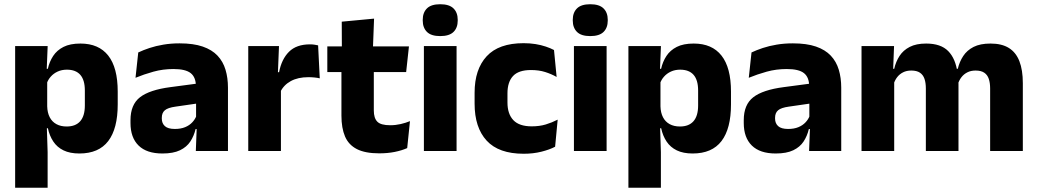

<svg xmlns="http://www.w3.org/2000/svg" viewBox="-20 -707 4856 899"><path d="M351.7 11.7Q307.5 11.7 277.5 -2.9Q247.4 -17.5 229.7 -44.2Q211.9 -70.8 204.3 -106.4H164.8L201 -209.4Q201.8 -179.2 212.8 -158Q223.7 -136.9 244 -125.8Q264.2 -114.7 292.2 -114.7Q334 -114.7 355.7 -139.5Q377.3 -164.2 377.3 -213.1V-283.2Q377.3 -332.2 356.1 -356.5Q334.9 -380.8 292.9 -380.8Q269.3 -380.8 250.1 -372Q230.9 -363.2 217.7 -348.2Q204.4 -333.3 198.5 -314.5L163.3 -385H204Q211.4 -418.1 228.9 -444.9Q246.4 -471.7 277.4 -487.4Q308.4 -503.1 356.7 -503.1Q442.5 -503.1 486.8 -446.7Q531.2 -390.3 531.2 -278.2V-218.1Q531.2 -104.7 486.8 -46.5Q442.3 11.7 351.7 11.7ZM50.9 172V-491.4H203.2L197.8 -358.8L201 -341.7V-152.7L198.8 -126.4L203 5.2V172Z M896.9 0 901.6 -123 898.1 -130.7V-284L897.2 -303.9Q897.2 -345.1 873 -364.5Q848.8 -383.8 792.3 -383.8Q742.8 -383.8 698.3 -371.4Q653.8 -359 614.5 -342.8L627.3 -461.4Q650.8 -472.5 680.2 -482.3Q709.7 -492.1 745.1 -498Q780.4 -504 820.9 -504Q885.5 -504 929.1 -489Q972.6 -474 998.5 -446.4Q1024.5 -418.8 1035.9 -380.6Q1047.4 -342.5 1047.4 -296.4V0ZM740.5 11.7Q666.9 11.7 629 -25.4Q591 -62.6 591 -131V-144.3Q591 -217.1 635.6 -251.7Q680.3 -286.3 777.8 -299L909.8 -316.5L918.8 -224.6L801.8 -207.7Q766.3 -202.8 752 -190.8Q737.6 -178.8 737.6 -155.4V-151.8Q737.6 -129.5 752.1 -116.4Q766.6 -103.2 798.6 -103.2Q826.5 -103.2 846.6 -111.5Q866.8 -119.8 879.9 -133.8Q893.1 -147.7 899.6 -164.4L921.1 -102.7H895.8Q888.1 -70.3 871.2 -44.5Q854.3 -18.6 822.9 -3.5Q791.6 11.7 740.5 11.7Z M1292.4 -276 1250.5 -368.9H1286.7Q1298.4 -430 1333.2 -464.6Q1367.9 -499.3 1431.3 -499.3Q1442.4 -499.3 1451.7 -497.9Q1461.1 -496.5 1469.5 -494.6L1477.2 -340.2Q1466.6 -342.8 1452.5 -344.2Q1438.4 -345.6 1424 -345.6Q1375 -345.6 1341.6 -327.3Q1308.2 -309 1292.4 -276ZM1142.4 0V-491.4H1286.3L1280 -334.7L1295.4 -332.5V0Z M1755.5 11Q1690 11 1651.2 -8.8Q1612.4 -28.6 1595.5 -68Q1578.7 -107.4 1578.7 -165.5V-440.1H1730.3V-189.9Q1730.3 -153.9 1746.7 -137.3Q1763 -120.6 1807.3 -120.6Q1832.1 -120.6 1856 -126.1Q1879.9 -131.6 1899.6 -139.8L1886.6 -13.6Q1861.2 -2.3 1827.9 4.4Q1794.7 11 1755.5 11ZM1512.6 -369.5V-489.6H1894.8L1881.7 -369.5ZM1580.7 -478.7 1580.2 -605.5 1731.5 -619.8 1726.1 -478.7Z M1964.8 0V-491.4H2117.8V0ZM2041.3 -538Q1998.7 -538 1979.1 -557.6Q1959.4 -577.3 1959.4 -610.9V-614.3Q1959.4 -648 1979.1 -667.6Q1998.7 -687.2 2041.3 -687.2Q2083.6 -687.2 2103.4 -667.6Q2123.2 -648 2123.2 -614.3V-610.9Q2123.2 -576.8 2103.4 -557.4Q2083.6 -538 2041.3 -538Z M2432.1 12.9Q2315.1 12.9 2258.7 -48.5Q2202.2 -109.9 2202.2 -221.7V-272.7Q2202.2 -382.2 2258.7 -443.5Q2315.2 -504.8 2431.7 -504.8Q2461.4 -504.8 2487.5 -500.6Q2513.6 -496.3 2535.5 -488.9Q2557.4 -481.6 2574 -472.8L2586.3 -346.6Q2562 -360.5 2532.6 -369.8Q2503.2 -379.1 2466 -379.1Q2408.1 -379.1 2382.1 -351Q2356.1 -323 2356.1 -270V-227.3Q2356.1 -173.4 2383.7 -144.4Q2411.2 -115.4 2469.5 -115.4Q2506.1 -115.4 2535.3 -124.2Q2564.5 -133 2591.2 -146.8L2579.2 -20Q2553.1 -6.2 2515 3.3Q2477 12.9 2432.1 12.9Z M2667.3 0V-491.4H2820.3V0ZM2743.8 -538Q2701.2 -538 2681.6 -557.6Q2661.9 -577.3 2661.9 -610.9V-614.3Q2661.9 -648 2681.6 -667.6Q2701.2 -687.2 2743.8 -687.2Q2786.1 -687.2 2805.9 -667.6Q2825.7 -648 2825.7 -614.3V-610.9Q2825.7 -576.8 2805.9 -557.4Q2786.1 -538 2743.8 -538Z M3223.2 11.7Q3179 11.7 3149 -2.9Q3118.9 -17.5 3101.2 -44.2Q3083.4 -70.8 3075.8 -106.4H3036.3L3072.5 -209.4Q3073.3 -179.2 3084.3 -158Q3095.2 -136.9 3115.5 -125.8Q3135.7 -114.7 3163.7 -114.7Q3205.5 -114.7 3227.2 -139.5Q3248.8 -164.2 3248.8 -213.1V-283.2Q3248.8 -332.2 3227.6 -356.5Q3206.4 -380.8 3164.4 -380.8Q3140.8 -380.8 3121.6 -372Q3102.4 -363.2 3089.2 -348.2Q3075.9 -333.3 3070 -314.5L3034.8 -385H3075.5Q3082.9 -418.1 3100.4 -444.9Q3117.9 -471.7 3148.9 -487.4Q3179.9 -503.1 3228.2 -503.1Q3314 -503.1 3358.3 -446.7Q3402.7 -390.3 3402.7 -278.2V-218.1Q3402.7 -104.7 3358.3 -46.5Q3313.8 11.7 3223.2 11.7ZM2922.4 172V-491.4H3074.7L3069.3 -358.8L3072.5 -341.7V-152.7L3070.3 -126.4L3074.5 5.2V172Z M3768.4 0 3773.1 -123 3769.6 -130.7V-284L3768.7 -303.9Q3768.7 -345.1 3744.5 -364.5Q3720.3 -383.8 3663.8 -383.8Q3614.3 -383.8 3569.8 -371.4Q3525.3 -359 3486 -342.8L3498.8 -461.4Q3522.3 -472.5 3551.7 -482.3Q3581.2 -492.1 3616.6 -498Q3651.9 -504 3692.4 -504Q3757 -504 3800.6 -489Q3844.1 -474 3870 -446.4Q3896 -418.8 3907.4 -380.6Q3918.9 -342.5 3918.9 -296.4V0ZM3612 11.7Q3538.4 11.7 3500.5 -25.4Q3462.5 -62.6 3462.5 -131V-144.3Q3462.5 -217.1 3507.1 -251.7Q3551.8 -286.3 3649.3 -299L3781.3 -316.5L3790.3 -224.6L3673.3 -207.7Q3637.8 -202.8 3623.5 -190.8Q3609.1 -178.8 3609.1 -155.4V-151.8Q3609.1 -129.5 3623.6 -116.4Q3638.1 -103.2 3670.1 -103.2Q3698 -103.2 3718.1 -111.5Q3738.3 -119.8 3751.4 -133.8Q3764.6 -147.7 3771.1 -164.4L3792.6 -102.7H3767.3Q3759.6 -70.3 3742.7 -44.5Q3725.8 -18.6 3694.4 -3.5Q3663.1 11.7 3612 11.7Z M4616.1 0V-293Q4616.1 -318.8 4609.8 -337.6Q4603.5 -356.4 4588.7 -366.5Q4573.8 -376.7 4548 -376.7Q4525.8 -376.7 4509.3 -368.2Q4492.8 -359.8 4481.9 -345.6Q4470.9 -331.4 4465.5 -313.5L4450.8 -385H4464.7Q4472.6 -418 4490.1 -444.7Q4507.6 -471.4 4538.5 -487.3Q4569.5 -503.1 4617.9 -503.1Q4670.5 -503.1 4703.8 -482.4Q4737.1 -461.7 4753.1 -420.4Q4769.2 -379.2 4769.2 -317.6V0ZM4013.9 0V-491.4H4166.2L4161.1 -359.2L4166.9 -354.2V0ZM4315.1 0V-293Q4315.1 -318.8 4308.8 -337.6Q4302.4 -356.4 4287.6 -366.5Q4272.7 -376.7 4246.9 -376.7Q4224.7 -376.7 4208.2 -368.2Q4191.7 -359.8 4180.8 -345.6Q4169.9 -331.4 4164.4 -313.5L4140.8 -385H4167Q4174.6 -418.5 4191.9 -445.1Q4209.1 -471.7 4239.6 -487.4Q4270.1 -503.1 4316.6 -503.1Q4385 -503.1 4419.8 -467.8Q4454.6 -432.4 4463.3 -365.4Q4464.8 -355.6 4466.4 -341.2Q4467.9 -326.7 4467.9 -315.2V0Z"/></svg>

Font: Anek Latin Medium
Style: Regular
Weight: 500
Designer: Yesha Goshar
Foundry: Ek Type
Version: Version 1.003